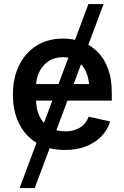

<svg xmlns="http://www.w3.org/2000/svg" viewBox="-20 -748 629 972"><path d="M79.1 204.1 427.7 -727.5H504.4L155.8 204.1ZM308.1 11.2Q226.6 11.2 167.7 -23.4Q108.9 -58.1 77.1 -121.1Q45.4 -184.1 45.4 -269.5Q45.4 -353.5 76.7 -417.2Q107.9 -481 165 -516.8Q222.2 -552.7 299.3 -552.7Q347.7 -552.7 392.1 -537.1Q436.5 -521.5 471.2 -488.3Q505.9 -455.1 525.9 -402.8Q545.9 -350.6 545.9 -277.8V-238.8H105V-322.3H486.8L432.1 -295.9Q432.1 -344.2 417 -380.9Q401.9 -417.5 372.6 -438Q343.3 -458.5 299.8 -458.5Q255.9 -458.5 225.1 -437.7Q194.3 -417 178.2 -382.3Q162.1 -347.7 162.1 -306.6V-249.5Q162.1 -195.3 180.4 -158.2Q198.7 -121.1 232.2 -102.1Q265.6 -83 309.6 -83Q338.4 -83 362.1 -91.3Q385.7 -99.6 402.8 -116.2Q419.9 -132.8 428.7 -157.2L537.6 -133.3Q524.4 -89.8 492.9 -57.4Q461.4 -24.9 414.6 -6.8Q367.7 11.2 308.1 11.2Z"/></svg>

Font: Inter Cardless
Style: Medium
Weight: 500
Designer: Rasmus Andersson
Foundry: rsms
Version: Version 4.001;git-9221beed3